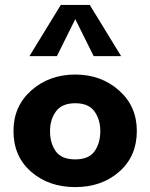

<svg xmlns="http://www.w3.org/2000/svg" viewBox="-20 -754 613 783"><path d="M346 -734 474 -525H362L287 -676L212 -525H100L228 -734ZM287 -104Q342 -104 365.5 -137Q389 -170 389 -219Q389 -267 365 -300Q341 -333 287 -333Q233 -333 208.5 -300Q184 -267 184 -219Q184 -170 207.5 -137Q231 -104 287 -104ZM287 -450Q392 -450 465 -385.5Q538 -321 538 -220Q538 -117 466.5 -54Q395 9 287 9Q179 9 107 -53.5Q35 -116 35 -220Q35 -321 108 -385.5Q181 -450 287 -450Z"/></svg>

Font: Puffins on Iceburgs(2)
Style: on-Iceburgs-Bold
Weight: 700
Version: Version 1.0